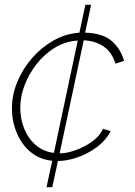

<svg xmlns="http://www.w3.org/2000/svg" viewBox="-20 -665 567 805"><path d="M175 120 199 9Q146 4 108 -28Q70 -60 50 -108.5Q30 -157 30 -210Q30 -267 52.5 -321.5Q75 -376 114 -421Q153 -466 204 -495Q255 -524 313 -528L338 -645H362L337 -528Q410 -526 448 -493.5Q486 -461 500 -410L464 -398Q449 -447 414 -470.5Q379 -494 331 -496L230 -22Q259 -22 296 -35Q333 -48 365.5 -71Q398 -94 412 -125L444 -115Q422 -74 383 -46Q344 -18 301.5 -4Q259 10 223 10L199 120ZM65 -214Q65 -166 82 -124.5Q99 -83 131 -56Q163 -29 206 -24L306 -495Q254 -492 210 -465Q166 -438 133.5 -396.5Q101 -355 83 -307.5Q65 -260 65 -214Z"/></svg>

Font: Raleway Thin ExtraLight
Style: Italic
Weight: 250
Italic angle: -12°
Version: Version 4.026